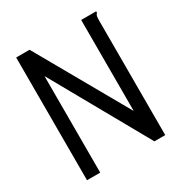

<svg xmlns="http://www.w3.org/2000/svg" viewBox="-150 -734 799 844"><g transform="rotate(-30 250.0 -311.5)"><path d="M50 -623H118L380 -161V-623H456V-616Q450 -610 448.5 -603Q447 -596 447 -579V0H392L117 -490V0H50Z"/></g></svg>

Font: Inconsolata Nerd Font Mono
Style: Regular
Weight: 400
Monospace: yes
Designer: Raph Levien, Cyreal, Brenton Simpson
Foundry: Raph Levien, Cyreal, Google
Version: Version 3.000; ttfautohint (v1.8.3);Nerd Fonts 3.0.2